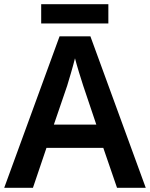

<svg xmlns="http://www.w3.org/2000/svg" viewBox="-20 -889 711 909"><path d="M493 -869H175V-778H493ZM534 0H670L408 -717H262L0 0H136L200 -189H469ZM374 -483 436 -299H235L298 -483C305 -506 325 -572 335 -613C344 -578 365 -510 374 -483Z"/></svg>

Font: Noto Sans Myanmar SemiBold
Style: Regular
Weight: 600
Designer: Monotype Design Team
Foundry: Monotype Imaging Inc.
Version: Version 2.107